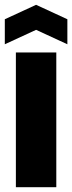

<svg xmlns="http://www.w3.org/2000/svg" viewBox="-32 -778 300 798"><path d="M34 0V-560H202V0ZM-12 -594V-698L118 -758L248 -698V-594L118 -654Z"/></svg>

Font: Tektur Condensed
Style: Bold
Weight: 700
Width: 3
Designer: Adam Jagosz
Foundry: Adam Jagosz
Version: Version 1.005;gftools[0.9.30]